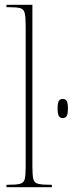

<svg xmlns="http://www.w3.org/2000/svg" viewBox="-20 -780 303 800"><path d="M7 0V-10H10Q47 -10 63 -14Q79 -18 83 -33.5Q87 -49 87 -84V-672Q87 -709 83 -725.5Q79 -742 64.5 -746Q50 -750 20 -750H7V-760H115V-84Q115 -49 119 -33.5Q123 -18 139.5 -14Q156 -10 192 -10H196V0ZM241 -288Q230 -288 225 -297Q220 -306 220 -328Q220 -350 225 -359Q230 -368 241 -368Q253 -368 258 -359Q263 -350 263 -328Q263 -306 258 -297Q253 -288 241 -288Z"/></svg>

Font: Noto Serif Display ExtraCondensed Thin
Style: Regular
Weight: 100
Width: 2
Designer: Monotype Design Team
Foundry: Monotype Imaging Inc.
Version: Version 2.009